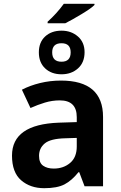

<svg xmlns="http://www.w3.org/2000/svg" viewBox="-20 -978 637 1008"><path d="M476 -958H315Q278 -907 230 -864V-856H323Q357 -873 408.5 -904Q460 -935 476 -952ZM303 -817Q250 -817 217 -786.5Q184 -756 184 -703Q184 -650 217 -619Q250 -588 303 -588Q355 -588 389.5 -619Q424 -650 424 -704Q424 -756 389 -786.5Q354 -817 303 -817ZM303 -751Q351 -751 351 -703Q351 -654 303 -654Q254 -654 254 -703Q254 -751 303 -751ZM383 -254V-209Q383 -152 348 -122.5Q313 -93 262 -93Q228 -93 206.5 -108Q185 -123 185 -160Q185 -200 215 -225Q245 -250 322 -252ZM300 -555Q243 -555 190 -542Q137 -529 95 -507L140 -411Q178 -428 216 -439.5Q254 -451 294 -451Q383 -451 383 -363V-337L289 -334Q43 -325 43 -161Q43 -73 91 -31.5Q139 10 212 10Q280 10 318.5 -10Q357 -30 392 -74H396L424 0H521V-364Q521 -555 300 -555Z"/></svg>

Font: Noto Sans UI
Style: Bold
Weight: 700
Designer: Monotype Design Team
Foundry: Monotype Imaging Inc.
Version: Version 1.901